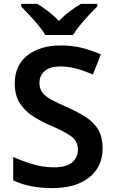

<svg xmlns="http://www.w3.org/2000/svg" viewBox="-20 -958 590 988"><path d="M508 -195Q508 -100 439 -45Q370 10 248 10Q130 10 48 -30V-150Q93 -130 147 -113.5Q201 -97 257 -97Q321 -97 351 -122Q381 -147 381 -188Q381 -233 343 -259Q305 -285 232 -316Q188 -335 148 -361Q108 -387 82 -427Q56 -467 56 -529Q56 -621 120.5 -672.5Q185 -724 293 -724Q350 -724 399.5 -712Q449 -700 499 -678L458 -575Q413 -594 372.5 -605Q332 -616 289 -616Q237 -616 210 -592.5Q183 -569 183 -532Q183 -502 198 -482Q213 -462 244.5 -445Q276 -428 326 -406Q383 -381 424 -354Q465 -327 486.5 -289Q508 -251 508 -195ZM213 -778Q200 -801 177.5 -828Q155 -855 131 -880.5Q107 -906 89 -925V-938H173Q200 -921 229 -899Q258 -877 283 -850Q309 -877 339 -899.5Q369 -922 396 -938H481V-925Q462 -907 438 -881Q414 -855 391.5 -828Q369 -801 356 -778Z"/></svg>

Font: Noto Sans Tamil SemiBold
Style: Regular
Weight: 600
Designer: Jelle Bosma - Monotype Design Team
Foundry: Monotype Imaging Inc.
Version: Version 2.004; ttfautohint (v1.8.4.7-5d5b)